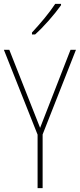

<svg xmlns="http://www.w3.org/2000/svg" viewBox="-20 -1022 412 991"><path d="M295 -995V-1002H265C232 -952 190 -903 145 -854V-844H161C205 -883 261 -947 295 -995ZM187 -362 28 -765H0L174 -327V-51H200V-328L372 -765H344Z"/></svg>

Font: Noto Sans Tamil UI Condensed Thin
Style: Regular
Weight: 100
Width: 3
Designer: Jelle Bosma - Monotype Design Team
Foundry: Monotype Imaging Inc.
Version: Version 2.004